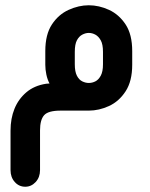

<svg xmlns="http://www.w3.org/2000/svg" viewBox="-20 -420 568 729"><path d="M317 0H210Q163 0 147.5 17.5Q132 35 132 75V226Q132 253 115.5 271Q99 289 76 289Q52 289 36 271Q20 253 20 226V76Q20 30 35 -7Q50 -44 80 -69.5Q110 -95 155 -102L168 -103Q160 -118 156 -137Q152 -156 152 -174V-226Q152 -289 177 -327Q202 -365 240.5 -382.5Q279 -400 317 -400Q356 -400 394 -382.5Q432 -365 457 -327Q482 -289 482 -226V-174Q482 -112 457 -73.5Q432 -35 394 -17.5Q356 0 317 0ZM317 -105Q330 -105 342 -111Q354 -117 362.5 -132.5Q371 -148 371 -176V-223Q371 -252 362.5 -267Q354 -282 342 -288.5Q330 -295 317 -295Q305 -295 292.5 -288.5Q280 -282 272 -267Q264 -252 264 -223V-176Q264 -148 272 -132.5Q280 -117 292.5 -111Q305 -105 317 -105Z"/></svg>

Font: Beiruti
Style: Bold
Weight: 700
Designer: Arlette Boutros
Foundry: Boutros
Version: Version 1.41